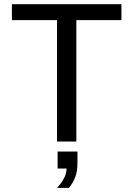

<svg xmlns="http://www.w3.org/2000/svg" viewBox="-20 -679 640 921"><path d="M346.2 -582.5V0H253.4V-582.5H37.1V-658.7H562.5V-582.5ZM351.6 99.6Q351.6 142.1 340.8 170.7Q330.1 199.2 310.5 222.2H253.4Q299.3 173.3 299.3 129.4H256.3V47.9H351.6Z"/></svg>

Font: Liberation Mono
Style: Regular
Weight: 400
Monospace: yes
Designer: Steve Matteson
Foundry: Ascender Corporation
Version: Version 2.1.5